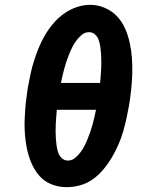

<svg xmlns="http://www.w3.org/2000/svg" viewBox="-20 -766 640 794"><path d="M256 8Q235 8 214.5 3Q194 -2 176 -12Q158 -22 144.5 -37Q131 -52 121 -69.5Q111 -87 104 -106.5Q97 -126 92.5 -146Q88 -166 85.5 -187Q83 -208 82 -229.5Q81 -251 82 -273Q83 -295 84.5 -316.5Q86 -338 89 -359.5Q92 -381 95 -403Q100 -431 106 -459Q112 -487 120.5 -514Q129 -541 140 -568Q151 -595 166 -620.5Q181 -646 200.5 -669Q220 -692 244.5 -709.5Q269 -727 297 -736.5Q325 -746 353 -746Q385 -746 414.5 -733Q444 -720 464.5 -698Q485 -676 497.5 -647.5Q510 -619 516.5 -589Q523 -559 525.5 -527Q528 -495 527 -462Q526 -429 522.5 -396.5Q519 -364 514 -332Q509 -304 503 -276Q497 -248 489 -221Q481 -194 469.5 -167.5Q458 -141 443 -115.5Q428 -90 408.5 -66.5Q389 -43 365 -25.5Q341 -8 312.5 0Q284 8 256 8ZM232 -423H394Q395 -438 396.5 -453Q398 -468 398.5 -483Q399 -498 399 -512.5Q399 -527 398 -542Q397 -557 395 -571.5Q393 -586 388.5 -599.5Q384 -613 373.5 -623Q363 -633 348 -633Q332 -633 319 -622.5Q306 -612 296 -598.5Q286 -585 279 -571Q272 -557 266 -542Q260 -527 255 -512.5Q250 -498 246 -483Q242 -468 238.5 -453Q235 -438 232 -423ZM261 -102Q277 -102 290 -112.5Q303 -123 313 -136.5Q323 -150 330 -164Q337 -178 343 -193Q349 -208 354 -222.5Q359 -237 363 -252Q367 -267 370.5 -282Q374 -297 377 -312H215Q214 -297 212.5 -282Q211 -267 210.5 -252Q210 -237 210 -222.5Q210 -208 211 -193Q212 -178 214 -163.5Q216 -149 220.5 -135.5Q225 -122 235.5 -112Q246 -102 261 -102Z"/></svg>

Font: Iosevka Slab XBdExObl
Style: Regular
Weight: 800
Width: 7
Italic angle: -9°
Monospace: yes
Designer: Belleve Invis
Foundry: Belleve Invis
Version: Version 11.1.0; ttfautohint (v1.8.3)